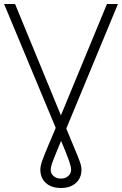

<svg xmlns="http://www.w3.org/2000/svg" viewBox="-37 -727 607 957"><path d="M38.1 -707 266.6 -151.9 496.1 -707H550.8L293.5 -86.4L295.9 -80.1Q318.8 -23.4 329.1 0Q352.5 55.2 360.8 78.6Q369.1 102.1 369.1 118.2Q369.1 159.7 341.6 184.8Q314 210 266.6 210Q219.2 210 191.7 185.1Q164.1 160.2 164.1 118.2Q164.1 101.1 172.4 77.1Q180.7 53.2 204.1 -2.9Q213.9 -24.4 234.4 -74.2L240.7 -89.8L-16.6 -707ZM266.6 163.1Q289.1 163.1 303.2 150.4Q317.4 137.7 317.4 119.1Q317.4 103.5 306.9 73.7Q296.4 43.9 267.6 -24.9Q236.3 49.8 226.1 77.1Q215.8 104.5 215.8 119.1Q215.8 138.2 230 150.6Q244.1 163.1 266.6 163.1Z"/></svg>

Font: Pretendard Std ExtraLight
Style: Regular
Weight: 200
Designer: Base glyphs from Inter by Rasmus Andersson; Hangeul glyphs from Noto Sans CJK(Source Han Sans) by Jang Soo-young and Kan
Foundry: Kil Hyung-jin
Version: Version 1.309